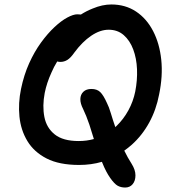

<svg xmlns="http://www.w3.org/2000/svg" viewBox="-20 -729 780 859"><path d="M334 9Q245 9 188.5 -20Q132 -49 102.5 -98Q73 -147 67 -207.5Q61 -268 74 -331Q87 -394 110.5 -446Q134 -498 163.5 -538.5Q193 -579 223.5 -607.5Q254 -636 281 -650.5Q308 -665 326 -665Q334 -665 342 -664Q367 -680 395 -691Q438 -709 478 -709Q541 -709 588.5 -677.5Q636 -646 665 -590Q694 -534 701.5 -461.5Q709 -389 692 -307Q679 -238 647.5 -180.5Q616 -123 569 -81Q553 -67 536 -55Q551 -24 569 4Q586 31 586 55.5Q586 80 573.5 95Q561 110 540 110Q521 110 506.5 102Q492 94 473 67Q454 40 438 0Q437 -3 436 -5Q388 9 334 9ZM400 -107Q390 -140 380 -171Q366 -212 352 -241Q339 -266 339.5 -286Q340 -306 353 -318.5Q366 -331 389 -331Q414 -331 428.5 -317Q443 -303 459 -267Q467 -252 476 -222Q484 -195 496 -160Q498 -163 501 -165Q533 -196 554.5 -235.5Q576 -275 585 -319Q595 -370 593 -419Q591 -468 576 -508Q561 -548 533.5 -572Q506 -596 466 -596Q428 -596 388 -569Q348 -542 312 -493Q296 -470 281.5 -461Q267 -452 250 -452Q243 -452 236 -454Q221 -430 210 -404Q189 -358 180 -313Q169 -255 178.5 -206Q188 -157 225 -127.5Q262 -98 332 -98Q368 -98 400 -107Z"/></svg>

Font: Shantell Sans Light Medium
Style: Italic
Weight: 500
Italic angle: -11°
Version: Version 1.011;[c5ecc13dd]